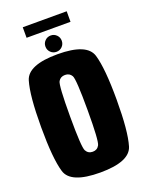

<svg xmlns="http://www.w3.org/2000/svg" viewBox="-163 -961 792 1045"><g transform="rotate(-20 232.5 -439.0)"><path d="M232 4.5Q61 4.5 37 -75.5Q13 -155.5 13 -338Q13 -520 37 -600.2Q61 -680.5 231.8 -680.5Q402.5 -680.5 426.5 -600Q450.5 -519.5 450.5 -338Q450.5 -155.5 426.5 -75.5Q402.5 4.5 232 4.5ZM232 -116Q258 -116 270.2 -138.5Q282.5 -161 282.5 -338Q282.5 -518 270.2 -539.2Q258 -560.5 232 -560.5Q205.5 -560.5 193.2 -539.2Q181 -518 181 -338Q181 -161 193.2 -138.5Q205.5 -116 232 -116ZM232.5 -694.5Q212.5 -694.5 198.8 -708.2Q185 -722 185 -742Q185 -761.5 198.8 -775.2Q212.5 -789 232.5 -789Q252 -789 265.8 -775.2Q279.5 -761.5 279.5 -742Q279.5 -722 265.8 -708.2Q252 -694.5 232.5 -694.5ZM105 -822V-883H359.5V-822Z"/></g></svg>

Font: Anybody Condensed ExtraBold
Style: Regular
Weight: 800
Width: 3
Designer: Tyler Finck
Foundry: Etcetera Type Company
Version: Version 1.010; ttfautohint (v1.8.3) -l 8 -r 50 -G 200 -x 14 